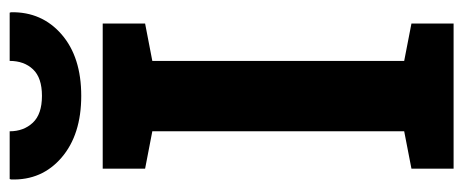

<svg xmlns="http://www.w3.org/2000/svg" viewBox="-295 -644 939 389"><g transform="rotate(-90 174.5 -449.5)"><path d="M27.3 0V-85.4L103 -100.1V-610.4L27.3 -625V-710.9H321.3V-625L245.6 -610.4V-100.1L321.3 -85.4V0ZM174.8 -754.4Q96.2 -754.4 49.8 -794.2Q3.4 -834 5.4 -896.5L6.3 -899.4H103Q103 -871.1 120.4 -852.5Q137.7 -834 174.8 -834Q211.4 -834 228.5 -852.1Q245.6 -870.1 245.6 -899.4H343.3L344.2 -896.5Q345.2 -834 299.3 -794.2Q253.4 -754.4 174.8 -754.4Z"/></g></svg>

Font: Roboto Slab LO
Style: Bold
Weight: 700
Designer: Google
Version: Version 2.000